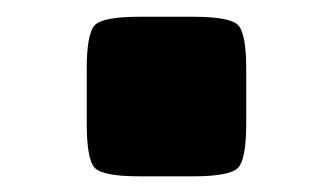

<svg xmlns="http://www.w3.org/2000/svg" viewBox="-20 -415 406 234"><path d="M85.7 -264.9V-331.1Q85.7 -374.5 95.8 -384.6Q106 -394.6 150.5 -394.6H214.8Q259.6 -394.6 269.9 -384.7Q280.1 -374.8 280.1 -330.6V-264.9Q280.1 -220.4 269.9 -210.3Q259.6 -200.1 215.1 -200.1H150.5Q105.7 -200.1 95.7 -210.2Q85.7 -220.2 85.7 -264.9Z"/></svg>

Font: Science Gothic
Style: Regular
Weight: 400
Designer: Thomas Phinney, Vassil Kateliev, Brandon Buerkle
Foundry: Font Detective LLC
Version: Version 1.018